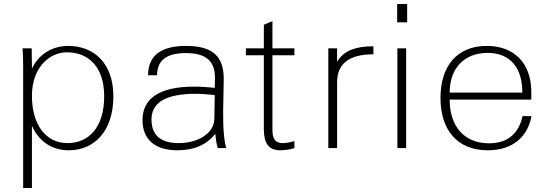

<svg xmlns="http://www.w3.org/2000/svg" viewBox="-20 -742 2757 962"><path d="M140 -262C140 -407 231 -480 315 -480C425 -480 502 -405 502 -260C502 -105 426 -25 318 -25C210 -25 140 -117 140 -262ZM140 -112C174 -34 240 11 324 11C455 11 548 -87 548 -260C548 -423 453 -512 321 -512C243 -512 173 -470 140 -398V-421C139 -437 139 -487 139 -500H93C95 -474 96 -447 96 -421V200H140Z M1054 -148C1054 -76 975 -25 875 -25C785 -25 739 -65 739 -143C739 -231 815 -272 961 -272C988 -272 1022 -269 1056 -266ZM694 -140C694 -47 753 11 868 11C954 11 1013 -16 1059 -71C1061 -46 1064 -24 1071 0H1114C1104 -29 1097 -93 1098 -182L1101 -341C1103 -461 1044 -512 912 -512C785 -512 722 -462 722 -365H767C767 -439 814 -476 911 -476C1013 -476 1058 -436 1057 -349L1056 -302C1028 -305 985 -308 953 -308C779 -308 694 -249 694 -140Z M1302 -465V-94C1302 -24 1326 11 1385 11C1406 11 1435 7 1455 0V-35C1435 -29 1414 -25 1396 -25C1359 -25 1345 -47 1345 -91V-465H1455V-500H1345V-636L1302 -618V-500H1212V-465Z M1669 -432V-500H1625V0H1669V-330C1669 -423 1730 -470 1851 -470V-510C1762 -510 1708 -489 1675 -442Z M2015 0V-500H1971V0ZM1970 -630H2020V-722H1970Z M2187 -251C2187 -93 2269 11 2424 11C2544 11 2623 -52 2643 -160H2598C2579 -72 2523 -24 2430 -24C2305 -24 2233 -110 2233 -243H2642V-282C2642 -423 2558 -512 2419 -512C2270 -512 2187 -411 2187 -251ZM2233 -278C2233 -402 2308 -477 2423 -477C2542 -477 2598 -395 2597 -278Z"/></svg>

Font: Perun ExtraLight
Style: Regular
Weight: 200
Foundry: Copyright (c) Stefan Peev, Context Ltd, 2016
Version: Version 1.089